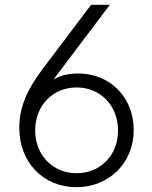

<svg xmlns="http://www.w3.org/2000/svg" viewBox="-20 -765 632 797"><path d="M297 12C432 12 535 -88 535 -225C535 -364 434 -460 305 -460C270 -460 233 -454 202 -435L436 -745H358L155 -476C94 -395 60 -321 60 -234C60 -91 160 12 297 12ZM126 -223C126 -327 199 -402 298 -402C397 -402 470 -327 470 -223C470 -121 397 -46 298 -46C200 -46 126 -120 126 -223Z"/></svg>

Font: Mluvka Light
Style: Regular
Weight: 300
Designer: Modified by Jiří Krblich, Original typeface by Gumpita Rahayu
Foundry: Gumpita Rahayu & Jiří Krblich
Version: Version 2.000;Glyphs 3.1.1 (3134)